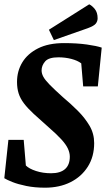

<svg xmlns="http://www.w3.org/2000/svg" viewBox="-20 -860 492 891"><path d="M189 11Q141 11 102 3Q63 -5 37 -15.5Q11 -26 0 -33L19 -211H90L100 -92Q115 -77 147 -66.5Q179 -56 217 -56Q260 -56 282 -75.5Q304 -95 304 -133Q304 -151 295 -170.5Q286 -190 264 -214Q242 -238 205 -270Q164 -306 136 -332Q108 -358 91 -380.5Q74 -403 66.5 -426.5Q59 -450 59 -480Q59 -530 83.5 -570.5Q108 -611 156.5 -635.5Q205 -660 277 -660Q337 -660 383 -653.5Q429 -647 452 -639L434 -459H366L357 -566Q340 -579 311.5 -586.5Q283 -594 251 -594Q206 -594 189.5 -575Q173 -556 173 -533Q173 -519 181 -504Q189 -489 210.5 -467Q232 -445 272 -409Q308 -379 341 -346Q374 -313 395.5 -276.5Q417 -240 417 -196Q417 -133 387.5 -86.5Q358 -40 307 -14.5Q256 11 189 11ZM230 -674 207 -722 394 -840Q407 -834 420 -818Q433 -802 433 -775Q433 -762 425 -751Q417 -740 387 -729Z"/></svg>

Font: Faustina
Style: Bold Italic
Weight: 700
Italic angle: -8°
Designer: Alfonso Garcia
Foundry: http://www.omnibus-type.com
Version: Version 1.200